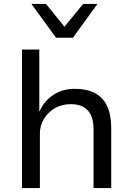

<svg xmlns="http://www.w3.org/2000/svg" viewBox="-20 -957 677 977"><path d="M92 0V-705H180V-392H182Q205 -444 252 -474.5Q299 -505 360 -505Q422 -505 463.5 -483Q505 -461 525.5 -416.5Q546 -372 546 -305V0H456V-300Q456 -339 444.5 -367Q433 -395 407.5 -411Q382 -427 340 -427Q295 -427 259.5 -406.5Q224 -386 203.5 -352Q183 -318 183 -278V0ZM265 -765 140 -937H214L308 -821L403 -937H476L351 -765Z"/></svg>

Font: Nunito Sans 7pt
Style: Regular
Weight: 400
Designer: Vernon Adams
Foundry: Vernon Adams
Version: Version 3.101;gftools[0.9.27]